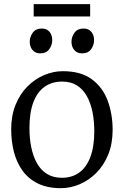

<svg xmlns="http://www.w3.org/2000/svg" viewBox="-20 -922 614 952"><path d="M35.5 -280.5Q35.5 -349 57.2 -402.5Q79 -456 115.8 -493Q152.5 -530 198.2 -549.5Q244 -569 292 -569Q381 -569 435.2 -529Q489.5 -489 514 -422.5Q538.5 -356 538.5 -278Q538.5 -210 516.8 -156.2Q495 -102.5 458 -65.2Q421 -28 375.2 -8.5Q329.5 11 282 11Q215 11 167.8 -12.2Q120.5 -35.5 91.5 -76Q62.5 -116.5 49 -169Q35.5 -221.5 35.5 -280.5ZM287 -40.5Q337 -40.5 373 -66.5Q409 -92.5 428.2 -144Q447.5 -195.5 447.5 -271.5Q447.5 -321 438.8 -365.5Q430 -410 411.2 -444.2Q392.5 -478.5 362.2 -498Q332 -517.5 288 -517.5Q237 -517.5 200.8 -491.5Q164.5 -465.5 145.2 -414.2Q126 -363 126 -286.5Q126 -236.5 135 -192Q144 -147.5 163 -113.2Q182 -79 212.8 -59.8Q243.5 -40.5 287 -40.5ZM179.5 -657.5Q155 -657.5 141.2 -674Q127.5 -690.5 127.5 -715Q127.5 -739.5 142.5 -760Q157.5 -780.5 186.5 -780.5H187.5Q212.5 -780.5 225.8 -764Q239 -747.5 239 -723Q239 -698.5 224.2 -678Q209.5 -657.5 180.5 -657.5ZM386.5 -657.5Q362 -657.5 348.2 -674Q334.5 -690.5 334.5 -715Q334.5 -739.5 349.5 -760Q364.5 -780.5 393.5 -780.5H394.5Q419.5 -780.5 433 -764Q446.5 -747.5 446.5 -723Q446.5 -698.5 431.8 -678Q417 -657.5 387.5 -657.5ZM427 -901.5V-840.5H147V-901.5Z"/></svg>

Font: Merriweather 20pt Light
Style: Regular
Weight: 300
Version: Version 2.100